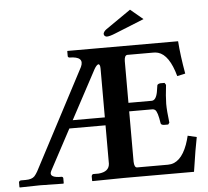

<svg xmlns="http://www.w3.org/2000/svg" viewBox="-56 -881 1022 942"><g transform="rotate(-5 455.0 -410.0)"><path d="M618.2 -820.8 680.2 -769 536.1 -710.9Q507.8 -699.2 493.2 -699.2Q480 -701.2 479 -713.9Q481 -725.1 494.1 -734.9ZM291 -305.2H449.2V-544.9Q449.2 -568.4 439.5 -567.4Q430.7 -564.5 419.9 -545.9ZM516.1 -1 361.8 1 359.9 -1V-22.9Q361.3 -31.7 368.2 -33.2H395Q446.8 -37.6 449.2 -77.1V-266.1H271L165 -67.9Q147.9 -37.1 197.8 -33.7Q205.6 -33.2 213.9 -33.2Q218.8 -32.2 220.2 -26.9V-1L217.8 1Q216.8 1 104 -1L3.9 1L2 -1V-24.9Q3.9 -32.2 12.2 -33.2H35.2Q66.4 -33.2 79.6 -47.4Q87.4 -56.2 95.2 -69.8L354 -562Q377 -612.3 301.8 -612.8Q294.4 -614.3 293.9 -620.1V-645L295.9 -646H517.1H839.8Q844.7 -575.7 860.8 -484.9L820.8 -476.1Q791.5 -582.5 737.3 -598.1Q726.1 -601.1 714.8 -601.1H585Q571.3 -599.1 570.8 -571.8V-366.2H685.1Q706.5 -366.2 714.4 -406.7Q716.3 -416.5 719.2 -437Q719.2 -444.3 730 -447.3Q732.9 -447.8 734.9 -448.2H755.9L762.2 -438Q755.4 -381.8 754.9 -345.2Q754.9 -311 762.2 -252L755.9 -243.2H734.9Q720.7 -244.1 719.2 -252.9Q710.9 -310.1 698.2 -319.8Q692.9 -324.2 685.1 -324.2H570.8V-76.2Q571.8 -47.9 585 -46.9H737.8Q800.3 -46.9 833.5 -137.2Q840.8 -157.7 846.2 -180.2L890.1 -169.9Q879.4 -119.1 861.8 -1Z"/></g></svg>

Font: Linux Libertine O
Style: Semibold
Weight: 700
Designer: Philipp H. Poll
Foundry: Philipp H. Poll
Version: Version 5.0.0